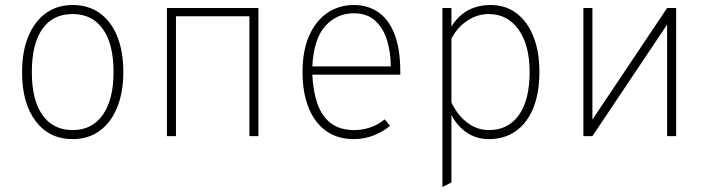

<svg xmlns="http://www.w3.org/2000/svg" viewBox="-20 -543 2820 766"><path d="M270 12Q176.5 12 122.2 -59.8Q68 -131.5 68 -255Q68 -337 92.8 -397.2Q117.5 -457.5 162.8 -490.2Q208 -523 270 -523Q332.5 -523 377.8 -490.8Q423 -458.5 447.5 -398.5Q472 -338.5 472 -256Q472 -174 447.2 -113.8Q422.5 -53.5 377.2 -20.8Q332 12 270 12ZM270 -24Q347.5 -24 390.2 -85Q433 -146 433 -256Q433 -367 390.5 -427Q348 -487 270 -487Q190.5 -487 148.8 -427.2Q107 -367.5 107 -255Q107 -144 149.5 -84Q192 -24 270 -24Z M646 0V-511H1011V0H975V-478H682V0Z M1392 12Q1327 12 1281.2 -20.5Q1235.5 -53 1211.2 -113.2Q1187 -173.5 1187 -256Q1187 -341 1213.5 -400.8Q1240 -460.5 1286.2 -491.8Q1332.5 -523 1392 -523Q1446.5 -523 1488.2 -495Q1530 -467 1553.5 -408Q1577 -349 1577 -256Q1577 -253 1577 -250.5Q1577 -248 1577 -245H1226Q1229 -180 1246 -130.2Q1263 -80.5 1299 -52.2Q1335 -24 1395 -24Q1424.5 -24 1456 -34.2Q1487.5 -44.5 1515 -67L1536 -41Q1509 -18 1471.2 -3Q1433.5 12 1392 12ZM1226 -278H1539Q1539 -334 1524.2 -382.2Q1509.5 -430.5 1477 -460.2Q1444.5 -490 1392 -490Q1324 -490 1278 -439.5Q1232 -389 1226 -278Z M1745 203V-511H1781V-437Q1834 -523 1938 -523Q1997 -523 2040.5 -490.2Q2084 -457.5 2108 -397.5Q2132 -337.5 2132 -256Q2132 -172.5 2107.8 -112.5Q2083.5 -52.5 2038.2 -20.2Q1993 12 1930 12Q1882 12 1843.5 -13.2Q1805 -38.5 1781 -84V185ZM1930 -24Q2008 -24 2050.5 -84.5Q2093 -145 2093 -256Q2093 -362.5 2049 -424.8Q2005 -487 1930 -487Q1885 -487 1845 -461Q1805 -435 1781 -389V-134Q1806.5 -81.5 1845.5 -52.8Q1884.5 -24 1930 -24Z M2307.5 0V-511H2343.5V-66L2641.5 -511H2677.5V0H2641.5V-445L2343.5 0Z"/></svg>

Font: Overpass Thin
Style: Regular
Weight: 250
Designer: Delve Withrington, Dave Bailey, Thomas Jockin
Foundry: Delve Fonts LLC
Version: Version 4.000